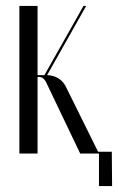

<svg xmlns="http://www.w3.org/2000/svg" viewBox="-20 -515 396 644"><path d="M249 0H312V109H356L355 -6H309L204 -218C190 -251 164 -262 138 -263L269 -495H260L129 -263H106V-495H45V0H106V-257H110C123 -257 131 -249 139 -230Z"/></svg>

Font: Moniqa Display
Style: Regular
Weight: 400
Designer: Rajesh Rajput
Foundry: Rajesh Rajput
Version: Version 1.000